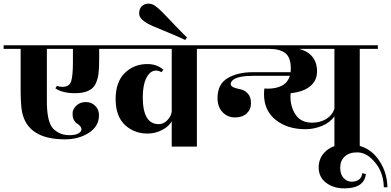

<svg xmlns="http://www.w3.org/2000/svg" viewBox="-39 -810 2161 1061"><path d="M585 -560V-540H509V-481Q509 -431 505 -401Q501 -371 488 -344Q462 -295 375 -295Q306 -295 267 -322L276 -336Q289 -330 306 -330Q344 -330 354 -360.5Q364 -391 364 -467V-540H220V-250Q220 -150 247 -109Q259 -91 284.5 -77Q310 -63 344 -63Q378 -63 394.5 -73Q411 -83 411 -94Q411 -105 403.5 -113.5Q396 -122 386.5 -127.5Q377 -133 369.5 -146.5Q362 -160 362 -183Q362 -206 382.5 -226Q403 -246 435 -246Q467 -246 487.5 -225Q508 -204 508 -174Q508 -112 452 -76Q396 -40 320 -40Q114 -40 83 -191Q75 -231 75 -322V-540H-19V-560Z M1149 -560V-540H1049V0H910V-140Q895 -112 857.5 -92Q820 -72 776 -72Q702 -72 651 -120Q600 -168 600 -262.5Q600 -357 650.5 -406.5Q701 -456 775 -456Q830 -456 864 -424L853 -411Q838 -420 823 -420Q791 -420 770.5 -380.5Q750 -341 750 -273Q750 -124 838 -124Q866 -124 886.5 -146.5Q907 -169 910 -193V-540H545V-560Z M759 -691Q730 -711 730 -736.5Q730 -762 745 -776Q760 -790 780.5 -790Q801 -790 818.5 -777.5Q836 -765 858 -743Q880 -721 918.5 -680Q957 -639 994 -603L985 -589Q938 -611 886.5 -632Q835 -653 806 -665.5Q777 -678 759 -691Z M2049 -560V-540H1949V0H1809V-167Q1784 -132 1739.5 -114Q1695 -96 1649 -96Q1549 -96 1484.5 -147.5Q1420 -199 1420 -289Q1420 -307 1422 -321Q1432 -320 1439 -320Q1541 -320 1563 -391H1360Q1280 -391 1251 -370Q1236 -359 1236 -346Q1236 -333 1253.5 -326.5Q1271 -320 1292 -316Q1313 -312 1330.5 -293Q1348 -274 1348 -239.5Q1348 -205 1324 -183Q1300 -161 1259.5 -161Q1219 -161 1191 -190Q1163 -219 1163 -268Q1163 -345 1218.5 -378Q1274 -411 1357 -411H1567Q1568 -417 1568 -431Q1568 -493 1537.5 -516.5Q1507 -540 1448 -540H1109V-560ZM1567 -292 1566 -277Q1566 -218 1595.5 -175Q1625 -132 1686 -132Q1731 -132 1764.5 -153Q1798 -174 1809 -210V-540H1614Q1661 -528 1687 -496.5Q1713 -465 1713 -415Q1713 -365 1675 -333.5Q1637 -302 1567 -295Z M2013 66Q1977 32 1934 32Q1891 32 1866 55Q1841 78 1841 116Q1841 154 1860 174Q1879 194 1904 194Q1929 194 1945 182Q1961 170 1963 147L1983 152Q1973 231 1864 231Q1804 231 1763 200Q1722 169 1722 114.5Q1722 60 1763.5 23.5Q1805 -13 1879 -13Q1985 -13 2042.5 58.5Q2100 130 2102 225H2082Q2080 127 2013 66Z"/></svg>

Font: Rozha One
Style: Regular
Weight: 400
Designer: Tim Donaldson, Indian Type Foundry
Foundry: Indian Type Foundry
Version: Version 1.301;PS 1.0;hotconv 1.0.78;makeotf.lib2.5.61930; tt